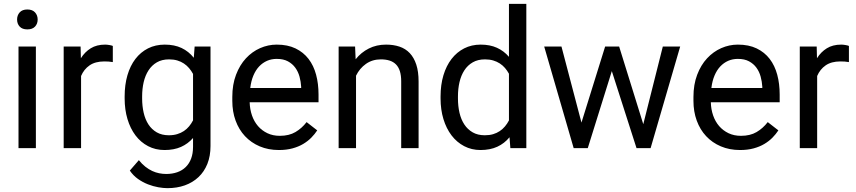

<svg xmlns="http://www.w3.org/2000/svg" viewBox="-20 -770 4447 998"><path d="M166.5 0H76.2V-528.3H166.5ZM68.8 -668.5Q68.8 -690.4 82.3 -705.6Q95.7 -720.7 122.1 -720.7Q148.4 -720.7 162.1 -705.6Q175.8 -690.4 175.8 -668.5Q175.8 -646.5 162.1 -631.8Q148.4 -617.2 122.1 -617.2Q95.7 -617.2 82.3 -631.8Q68.8 -646.5 68.8 -668.5Z M566.4 -447.3Q554.7 -449.2 544.7 -450Q534.7 -450.7 522 -450.7Q475.1 -450.7 445.6 -430.2Q416 -409.7 401.4 -375V0H311V-528.3H398.9L400.4 -467.3Q420.9 -500 451.7 -519Q482.4 -538.1 526.4 -538.1Q536.1 -538.1 548.8 -535.9Q561.5 -533.7 566.4 -531.2Z M627.9 -268.6Q627.9 -329.1 642.3 -378.7Q656.7 -428.2 683.8 -463.6Q710.9 -499 749.5 -518.6Q788.1 -538.1 836.4 -538.1Q886.7 -538.1 923.8 -520.5Q960.9 -502.9 987.3 -469.7L991.7 -528.3H1074.2V-11.2Q1074.2 41 1057.9 81.8Q1041.5 122.6 1011.7 150.6Q981.9 178.7 940.9 193.4Q899.9 208 850.1 208Q829.6 208 803 203.4Q776.4 198.7 749.3 188.2Q722.2 177.7 697.3 160.2Q672.4 142.6 654.8 116.7L701.7 62.5Q718.3 83 735.8 96.7Q753.4 110.4 771.2 118.7Q789.1 127 807.4 130.6Q825.7 134.3 843.8 134.3Q875.5 134.3 901.4 125.2Q927.2 116.2 945.6 98.1Q963.9 80.1 973.6 54Q983.4 27.8 983.4 -6.8V-52.7Q957 -22.5 920.7 -6.3Q884.3 9.8 835.4 9.8Q788.1 9.8 749.8 -10.3Q711.4 -30.3 684.3 -66.2Q657.2 -102.1 642.6 -151.1Q627.9 -200.2 627.9 -258.3ZM718.8 -258.3Q718.8 -218.8 726.8 -183.8Q734.9 -148.9 751.7 -123Q768.6 -97.2 794.9 -82Q821.3 -66.9 857.9 -66.9Q881.8 -66.9 901.1 -72.8Q920.4 -78.6 935.8 -88.9Q951.2 -99.1 962.9 -113.3Q974.6 -127.4 983.4 -144.5V-385.7Q974.6 -401.9 962.9 -415.8Q951.2 -429.7 935.8 -439.9Q920.4 -450.2 901.4 -455.8Q882.3 -461.4 858.9 -461.4Q821.8 -461.4 795.4 -446Q769 -430.7 752 -404.3Q734.9 -377.9 726.8 -343Q718.8 -308.1 718.8 -268.6Z M1429.7 9.8Q1374.5 9.8 1329.8 -9.3Q1285.2 -28.3 1253.4 -62.3Q1221.7 -96.2 1204.6 -143.1Q1187.5 -189.9 1187.5 -245.6V-266.1Q1187.5 -330.6 1206.8 -381.3Q1226.1 -432.1 1258.3 -466.8Q1290.5 -501.5 1332 -519.8Q1373.5 -538.1 1418.5 -538.1Q1475.1 -538.1 1516.1 -518.3Q1557.1 -498.5 1583.7 -463.9Q1610.4 -429.2 1623 -381.8Q1635.7 -334.5 1635.7 -278.8V-238.3H1277.8Q1278.8 -201.7 1289.8 -169.9Q1300.8 -138.2 1321 -114.7Q1341.3 -91.3 1369.9 -77.6Q1398.4 -64 1434.6 -64Q1482.4 -64 1515.6 -83.5Q1548.8 -103 1573.7 -135.3L1628.9 -92.3Q1616.2 -72.8 1598.1 -54.4Q1580.1 -36.1 1555.9 -21.7Q1531.7 -7.3 1500.5 1.2Q1469.2 9.8 1429.7 9.8ZM1418.5 -463.9Q1391.1 -463.9 1368.2 -453.9Q1345.2 -443.8 1327.1 -424.8Q1309.1 -405.8 1297.1 -377.4Q1285.2 -349.1 1280.8 -312.5H1545.4V-319.3Q1543.9 -345.7 1536.9 -371.6Q1529.8 -397.5 1514.9 -418Q1500 -438.5 1476.6 -451.2Q1453.1 -463.9 1418.5 -463.9Z M1825.7 -528.3 1828.6 -461.9Q1856.9 -497.6 1897 -517.8Q1937 -538.1 1986.8 -538.1Q2025.4 -538.1 2056.6 -527.6Q2087.9 -517.1 2109.9 -493.9Q2131.8 -470.7 2143.8 -434.3Q2155.8 -397.9 2155.8 -346.2V0H2065.4V-347.2Q2065.4 -377.9 2058.6 -399.7Q2051.8 -421.4 2038.3 -435.1Q2024.9 -448.7 2005.1 -455.1Q1985.4 -461.4 1959.5 -461.4Q1915.5 -461.4 1882.3 -438Q1849.1 -414.6 1830.6 -376.5V0H1740.2V-528.3Z M2270 -268.6Q2270 -329.1 2284.9 -378.7Q2299.8 -428.2 2327.1 -463.6Q2354.5 -499 2392.8 -518.6Q2431.2 -538.1 2478.5 -538.1Q2526.9 -538.1 2563 -521.7Q2599.1 -505.4 2625.5 -474.6V-750H2715.8V0H2632.8L2628.4 -56.6Q2602.1 -24.4 2564.9 -7.3Q2527.8 9.8 2477.5 9.8Q2431.2 9.8 2392.8 -10.3Q2354.5 -30.3 2327.1 -66.2Q2299.8 -102.1 2284.9 -151.1Q2270 -200.2 2270 -258.3ZM2360.4 -258.3Q2360.4 -218.8 2368.4 -183.8Q2376.5 -148.9 2393.6 -123Q2410.6 -97.2 2437 -82Q2463.4 -66.9 2500 -66.9Q2523.9 -66.9 2543 -72.5Q2562 -78.1 2577.4 -88.4Q2592.8 -98.6 2604.7 -112.8Q2616.7 -127 2625.5 -144V-386.7Q2616.7 -402.8 2605 -416.5Q2593.3 -430.2 2577.9 -440.2Q2562.5 -450.2 2543.5 -455.8Q2524.4 -461.4 2501 -461.4Q2463.9 -461.4 2437.3 -446Q2410.6 -430.7 2393.6 -404.3Q2376.5 -377.9 2368.4 -343Q2360.4 -308.1 2360.4 -268.6Z M3323.7 -124.5 3425.3 -528.3H3515.6L3361.8 0H3288.6L3160.2 -400.4L3035.2 0H2961.9L2808.6 -528.3H2898.4L3002.4 -132.8L3125.5 -528.3H3198.2Z M3826.7 9.8Q3771.5 9.8 3726.8 -9.3Q3682.1 -28.3 3650.4 -62.3Q3618.7 -96.2 3601.6 -143.1Q3584.5 -189.9 3584.5 -245.6V-266.1Q3584.5 -330.6 3603.8 -381.3Q3623 -432.1 3655.3 -466.8Q3687.5 -501.5 3729 -519.8Q3770.5 -538.1 3815.4 -538.1Q3872.1 -538.1 3913.1 -518.3Q3954.1 -498.5 3980.7 -463.9Q4007.3 -429.2 4020 -381.8Q4032.7 -334.5 4032.7 -278.8V-238.3H3674.8Q3675.8 -201.7 3686.8 -169.9Q3697.8 -138.2 3718 -114.7Q3738.3 -91.3 3766.8 -77.6Q3795.4 -64 3831.5 -64Q3879.4 -64 3912.6 -83.5Q3945.8 -103 3970.7 -135.3L4025.9 -92.3Q4013.2 -72.8 3995.1 -54.4Q3977.1 -36.1 3952.9 -21.7Q3928.7 -7.3 3897.5 1.2Q3866.2 9.8 3826.7 9.8ZM3815.4 -463.9Q3788.1 -463.9 3765.1 -453.9Q3742.2 -443.8 3724.1 -424.8Q3706.1 -405.8 3694.1 -377.4Q3682.1 -349.1 3677.7 -312.5H3942.4V-319.3Q3940.9 -345.7 3933.8 -371.6Q3926.8 -397.5 3911.9 -418Q3897 -438.5 3873.5 -451.2Q3850.1 -463.9 3815.4 -463.9Z M4392.6 -447.3Q4380.9 -449.2 4370.8 -450Q4360.8 -450.7 4348.1 -450.7Q4301.3 -450.7 4271.7 -430.2Q4242.2 -409.7 4227.5 -375V0H4137.2V-528.3H4225.1L4226.6 -467.3Q4247.1 -500 4277.8 -519Q4308.6 -538.1 4352.5 -538.1Q4362.3 -538.1 4375 -535.9Q4387.7 -533.7 4392.6 -531.2Z"/></svg>

Font: Nahid FD
Style: FD
Weight: 400
Foundry: DejaVu fonts team - Redesigned by Saber Rastikerdar
Version: Version 0.3.0